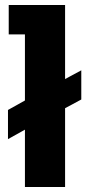

<svg xmlns="http://www.w3.org/2000/svg" viewBox="-20 -750 355 770"><path d="M12 -309 80 -347V-612H15V-730H241V-433L306 -468V-351L241 -316V0H80V-230L12 -192Z"/></svg>

Font: Sora-SIA
Style: Bold
Weight: 700
Designer: Jonathan Barnbrook, Julián Moncada
Foundry: Barnbrook Fonts
Version: Version 2.000